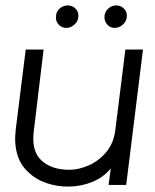

<svg xmlns="http://www.w3.org/2000/svg" viewBox="-20 -683 571 709"><path d="M446 0H381L389 -61Q362 -28 321.5 -11.5Q281 5 236.5 6Q192 7 151.5 -7Q111 -21 84 -48Q56 -73 44 -112.5Q32 -152 38 -204L75 -500H141L105 -201Q95 -126 132.5 -91Q170 -56 236 -56Q270 -56 307 -72Q344 -88 372 -121Q400 -154 406 -204L443 -500H508ZM225 -580Q207 -580 195.5 -593.5Q184 -607 187 -625Q188 -641 201 -652Q214 -663 230 -663Q248 -663 260 -650Q272 -637 269 -618Q267 -603 254 -591.5Q241 -580 225 -580ZM404 -580Q386 -580 375 -593.5Q364 -607 366 -625Q368 -641 380.5 -652Q393 -663 409 -663Q427 -663 439 -650Q451 -637 448 -618Q446 -603 433 -591.5Q420 -580 404 -580Z"/></svg>

Font: Kulim Park Light
Style: Italic
Weight: 300
Italic angle: -8°
Designer: Noponies / Dale Sattler
Foundry: Noponies
Version: Version 1.000; ttfautohint (v1.8.3)